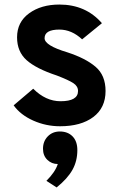

<svg xmlns="http://www.w3.org/2000/svg" viewBox="-20 -543 534 844"><path d="M244 12Q182 12 126 -13Q70 -38 40 -80L126 -153Q181 -98 246 -98Q323 -98 323 -143Q323 -164 302.5 -177.5Q282 -191 230 -211Q139 -241 97 -278.5Q55 -316 55 -379Q55 -446 108 -484.5Q161 -523 241 -523Q357 -523 428 -441L341 -370Q295 -413 241 -413Q176 -413 176 -375Q176 -343 276 -313Q356 -287 400 -249.5Q444 -212 444 -143Q444 -69 390 -28.5Q336 12 244 12ZM169 111Q169 78 190 56.5Q211 35 243 35Q278 35 299 56.5Q320 78 320 117Q320 165 298.5 203.5Q277 242 229 281L184 252Q223 213 234 178Q207 178 188 159.5Q169 141 169 111Z"/></svg>

Font: ReCut ExtraBold
Style: Regular
Weight: 800
Designer: Giant Group (for alternate capitals set)
Version: Version 2.002;FEAKit 1.0